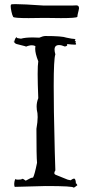

<svg xmlns="http://www.w3.org/2000/svg" viewBox="-20 -909 441 933"><path d="M337 4Q342 2 356 -9Q351 -18 350 -18Q349 -18 349 -16Q348 -41 340 -41Q334 -41 323 -33L309 -36L252 -59Q244 -62 244 -68Q244 -74 249 -81Q247 -117 242 -365L241 -492Q241 -622 249 -645Q245 -659 245 -668Q245 -690 267 -690Q279 -690 295 -683Q307 -685 307 -691L305 -695Q331 -692 344 -692Q350 -692 350 -695Q350 -698 345 -703H347Q349 -703 349 -704Q349 -707 343 -714Q344 -718 349 -719Q329 -720 303 -726Q282 -734 201 -734Q189 -734 171 -726L140 -727Q102 -727 82 -721Q61 -723 61 -727Q61 -729 63 -730Q53 -726 49 -705Q49 -706 44 -713Q51 -697 61 -695Q71 -693 104 -684Q106 -684 106 -683L103 -681Q121 -689 135 -689Q144 -689 152 -685Q151 -679 151 -672Q151 -649 166 -611Q163 -594 163 -549Q163 -504 166 -432Q158 -412 158 -391Q158 -375 162 -359Q163 -351 163 -340Q163 -317 157 -283Q157 -146 160 -118Q148 -58 140 -45Q140 -46 138 -46Q131 -46 105 -31Q94 -40 88 -40Q85 -40 84 -37L67 -36Q54 -36 54 -40Q49 -25 49 -15Q49 -1 53 -1L202 -5Q338 -5 338 3ZM276 -821Q350 -821 356 -827V-829Q356 -835 362 -858L364 -869Q364 -883 351 -883H352Q352 -882 286 -882H193Q92 -889 55 -889Q35 -889 33.5 -886.5Q32 -884 32 -878Q32 -870 35.5 -853Q39 -836 44 -827Q47 -821 119 -821L197 -822Z"/></svg>

Font: Xiaobo Songti 小帛宋体
Style: Regular
Weight: 400
Version: Version 1.501;March 17, 2024;FontCreator 14.0.0.2814 64-bit